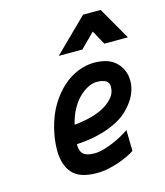

<svg xmlns="http://www.w3.org/2000/svg" viewBox="-113 -832 796 928"><g transform="rotate(-15 285.5 -368.5)"><path d="M390 -747H478L571 -585H453L414 -656L343 -585H225ZM450 -49Q438 -41 418 -31Q398 -21 372.5 -12Q347 -3 317.5 3.5Q288 10 257 10Q171 10 135 -31.5Q99 -73 99 -147Q99 -198 113 -254Q129 -318 158.5 -366Q188 -414 224.5 -446Q261 -478 301.5 -493.5Q342 -509 380 -509Q454 -509 491 -471.5Q528 -434 528 -379Q528 -347 514 -314.5Q500 -282 470 -250Q442 -220 405 -201Q368 -182 330 -171Q292 -160 257.5 -155.5Q223 -151 199 -150Q199 -137 201.5 -125Q204 -113 211.5 -104Q219 -95 233.5 -90Q248 -85 271 -85Q292 -85 317 -92Q342 -99 366.5 -109.5Q391 -120 412.5 -132Q434 -144 448 -154ZM368 -416Q348 -416 325 -404.5Q302 -393 280 -371.5Q258 -350 240.5 -318Q223 -286 213 -244Q245 -246 283 -254.5Q321 -263 353.5 -279Q386 -295 408 -319.5Q430 -344 430 -377Q430 -416 368 -416Z"/></g></svg>

Font: Panefresco 750wt
Style: Italic
Weight: 750
Foundry: Campivisivi & Chank Co
Version: Version 1.000